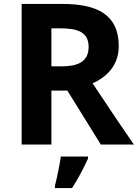

<svg xmlns="http://www.w3.org/2000/svg" viewBox="-20 -734 700 975"><path d="M430 -496C430 -419 374 -397 290 -397H241V-590H287C371 -590 430 -573 430 -496ZM583 -500C583 -661 471 -714 298 -714H90V0H241V-274H322L492 0H660C627 -47 557 -150 450 -311C523 -343 583 -403 583 -500ZM259 208V221H346C375 176 402 126 427 71V61H289C284 96 268 178 259 208Z"/></svg>

Font: Passageway
Style: Regular
Weight: 700
Foundry: Ascender Corporation
Version: Version 1.11